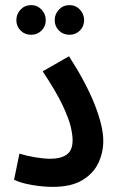

<svg xmlns="http://www.w3.org/2000/svg" viewBox="-20 -726 461 751"><path d="M35 -23 56 -125Q85 -116 119 -110.5Q153 -105 178 -105Q217 -105 240.5 -121Q264 -137 264 -178Q264 -199 256.5 -231Q249 -263 224.5 -315Q200 -367 147 -447L250 -506Q318 -400 351 -315.5Q384 -231 384 -175Q384 -129 364.5 -88Q345 -47 301.5 -21Q258 5 186 5Q149 5 105 -2.5Q61 -10 35 -23ZM252 -590Q227 -590 210.5 -606.5Q194 -623 194 -647Q194 -671 210.5 -688.5Q227 -706 252 -706Q276 -706 292.5 -688.5Q309 -671 309 -647Q309 -623 292.5 -606.5Q276 -590 252 -590ZM102 -590Q77 -590 60.5 -606.5Q44 -623 44 -647Q44 -671 60.5 -688.5Q77 -706 102 -706Q126 -706 142.5 -688.5Q159 -671 159 -647Q159 -623 142.5 -606.5Q126 -590 102 -590Z"/></svg>

Font: Noto Sans Arabic ExtCond SemBd
Style: Regular
Weight: 600
Width: 2
Designer: Monotype Design Team, Nadine Chahine, Nizar Qandah and Khaled Hosny
Foundry: Monotype Imaging Inc.
Version: Version 2.012; ttfautohint (v1.8.4.7-5d5b)